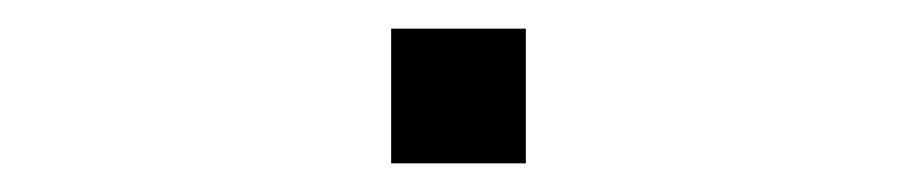

<svg xmlns="http://www.w3.org/2000/svg" viewBox="-20 -362 640 134"><path d="M253 -248V-342H347V-248Z"/></svg>

Font: Geist Mono UltraLight
Style: Regular
Weight: 200
Monospace: yes
Designer: Basement.studio, Andrés Briganti, Mateo Zaragoza
Foundry: Basement.studio, Vercel, Andrés Briganti, Guido Ferreyra, Mateo Zaragoza
Version: Version 1.400; ttfautohint (v1.8.4.7-5d5b)